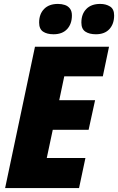

<svg xmlns="http://www.w3.org/2000/svg" viewBox="-20 -950 597 970"><path d="M5.9 0 156.7 -713.9H530.8L499.5 -564.5H304.7L279.3 -443.8H460.4L427.7 -294.4H246.6L216.3 -151.9H411.6L379.4 0ZM464.4 -776.9Q431.2 -776.9 411.1 -790.3Q391.1 -803.7 391.1 -835.9Q391.1 -878.9 416 -904.5Q440.9 -930.2 486.3 -930.2Q515.1 -930.2 535.9 -917.2Q556.6 -904.3 556.6 -872.1Q556.6 -829.1 532.7 -803Q508.8 -776.9 464.4 -776.9ZM250.5 -776.9Q217.3 -776.9 197.5 -790.3Q177.7 -803.7 177.7 -835.9Q177.7 -878.9 202.6 -904.5Q227.5 -930.2 272.9 -930.2Q292 -930.2 307.9 -924.8Q323.7 -919.4 333.5 -906.5Q343.3 -893.6 343.3 -872.1Q343.3 -829.1 319.1 -803Q294.9 -776.9 250.5 -776.9Z"/></svg>

Font: Open Sans SemiCondensed ExtraBold
Style: Italic
Weight: 800
Width: 4
Italic angle: -12°
Designer: Monotype Design Team
Foundry: Monotype Imaging Inc.
Version: Version 3.003